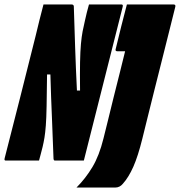

<svg xmlns="http://www.w3.org/2000/svg" viewBox="-86 -720 807 861"><path d="M89 0H-61Q-68 0 -65 -11Q-30 -148 5 -285.5Q40 -423 74 -560Q82 -595 91 -630Q100 -665 109 -700H235Q244 -700 245 -692Q248 -597 251 -506Q254 -415 259 -314H273Q272 -391 273 -441Q274 -491 277 -523.5Q280 -556 284.5 -579.5Q289 -603 295 -628Q300 -651 303.5 -664.5Q307 -678 313 -700H459Q467 -700 464 -689L314 -95Q308 -71 302 -47.5Q296 -24 290 0H160Q155 0 154 -8Q151 -101 147 -190Q143 -279 140 -386H125Q124 -299 123 -244.5Q122 -190 119.5 -157.5Q117 -125 113.5 -103.5Q110 -82 105 -61Q99 -39 96.5 -28Q94 -17 89 0ZM257 121Q298 80 328.5 29Q359 -22 378 -99Q385 -126 397 -175.5Q409 -225 423.5 -283.5Q438 -342 452 -397Q466 -452 475 -490H441Q429 -490 433 -501Q445 -551 457.5 -601Q470 -651 483 -700H692Q703 -700 700 -689Q689 -645 673.5 -583Q658 -521 640.5 -451.5Q623 -382 606 -314.5Q589 -247 575 -190Q561 -133 552 -97Q533 -20 512 27.5Q491 75 465 104Q451 121 431 121Z"/></svg>

Font: Recursive Mn Lnr St XBk
Style: Italic
Weight: 1000
Italic angle: -15°
Monospace: yes
Version: Version 1.079;hotconv 1.0.112;makeotfexe 2.5.65598; ttfautoh